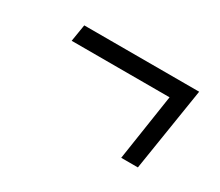

<svg xmlns="http://www.w3.org/2000/svg" viewBox="-58 -534 550 479"><g transform="rotate(30 216.5 -295.0)"><path d="M65 -366 73 -415H404L366 -175H318L347 -366Z"/></g></svg>

Font: Georama ExtraCondensed Thin Light
Style: Italic
Weight: 300
Italic angle: -9°
Version: Version 1.001